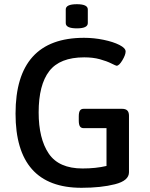

<svg xmlns="http://www.w3.org/2000/svg" viewBox="-20 -887 712 914"><path d="M594 -336V-67Q594 -27 527.5 -10Q461 7 368 7Q54 7 54 -346Q54 -707 380 -707Q427 -707 473 -697.5Q519 -688 548.5 -673Q578 -658 578 -642Q578 -626 562.5 -600Q547 -574 535 -574Q532 -574 510 -585Q488 -596 455.5 -605Q423 -614 381 -614Q265 -614 214.5 -548.5Q164 -483 164 -352Q164 -227 212 -156Q260 -85 373 -85Q436 -85 487 -97V-277H378Q366 -277 360.5 -285.5Q355 -294 355 -313V-333Q355 -352 360.5 -360.5Q366 -369 378 -369H561Q578 -369 586 -361Q594 -353 594 -336ZM293 -777V-842Q293 -867 346 -867Q398 -867 398 -842V-777Q398 -752 346 -752Q293 -752 293 -777Z"/></svg>

Font: Asap-Medium
Style: Regular
Weight: 500
Designer: Pablo Cosgaya
Foundry: Omnibus-Type
Version: Version 2.000; ttfautohint (v1.8)